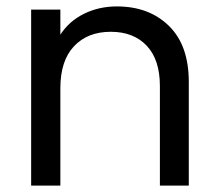

<svg xmlns="http://www.w3.org/2000/svg" viewBox="-20 -578 680 598"><path d="M478 0V-310Q478 -392 437 -435.5Q396 -479 325 -479Q253 -479 210.5 -434Q168 -389 168 -303V0H77V-548H168V-470Q195 -512 241.5 -535Q288 -558 344 -558Q444 -558 506 -497.5Q568 -437 568 -323V0Z"/></svg>

Font: SVN-Poppins
Style: Regular
Weight: 400
Designer: Ninad Kale (Devanagari), Jonny Pinhorn (Latin)
Foundry: Indian Type Foundry
Version: Version 3.002 2017